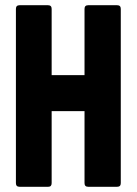

<svg xmlns="http://www.w3.org/2000/svg" viewBox="-20 -716 525 736"><path d="M55 0Q41 0 41 -14V-682Q41 -696 55 -696H164Q178 -696 178 -682V-428H304V-682Q304 -696 318 -696H429Q443 -696 443 -682V-14Q443 0 429 0H318Q304 0 304 -14V-290H178V-14Q178 0 165 0Z"/></svg>

Font: AL Dynamic
Style: Bold
Weight: 700
Version: Version 1.000; ttfautohint (v1.8.2) -l 8 -r 50 -G 200 -x 14 